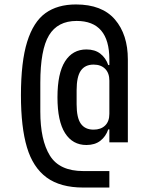

<svg xmlns="http://www.w3.org/2000/svg" viewBox="-20 -730 680 862"><path d="M471 112H354Q251 112 189.5 67Q128 22 101 -68.5Q74 -159 74 -302Q74 -453 102 -542.5Q130 -632 184 -671Q238 -710 321 -710Q438 -710 496 -642.5Q554 -575 554 -463V-91H471V-149H466Q455 -117 430.5 -98Q406 -79 368 -79Q306 -79 272 -132.5Q238 -186 238 -293Q238 -401 272 -454.5Q306 -508 368 -508Q406 -508 430.5 -489Q455 -470 466 -438H471V-463Q471 -636 324 -636Q239 -636 200 -571.5Q161 -507 161 -358V-229Q161 -101 204 -31.5Q247 38 354 38H471ZM400 -148Q433 -148 452 -166.5Q471 -185 471 -219V-368Q471 -402 452 -421Q433 -440 400 -440Q362 -440 343 -413Q324 -386 324 -325V-262Q324 -201 343 -174.5Q362 -148 400 -148Z"/></svg>

Font: Writer Medium
Style: Regular
Weight: 500
Monospace: yes
Designer: Mike Abbink, Paul van der Laan, Pieter van Rosmalen
Foundry: Bold Monday
Version: Version 2.001 2020